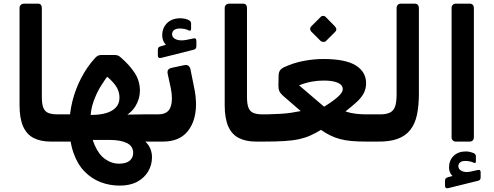

<svg xmlns="http://www.w3.org/2000/svg" viewBox="-20 -770 2706 1051"><path d="M303 5H258Q203 5 164.5 -14.5Q126 -34 106.5 -78Q87 -122 87 -194V-726Q87 -737 94 -743.5Q101 -750 113 -750H187Q199 -750 204 -743.5Q209 -737 209 -727V-239Q209 -200 217.5 -179.5Q226 -159 245 -151.5Q264 -144 294 -144H318Q333 -144 333 -129V-25Q333 5 303 5Z M635 246Q580 246 530.5 227Q481 208 442.5 168.5Q404 129 382 66Q360 3 360 -85Q360 -150 376.5 -216.5Q393 -283 425 -344Q457 -405 500 -452Q508 -461 516 -465Q524 -469 535 -469H607Q620 -469 628 -465Q636 -461 644 -453Q690 -413 717.5 -370.5Q745 -328 746 -276Q746 -229 721.5 -189Q697 -149 651 -128L626 -142Q663 -142 696.5 -143Q730 -144 764 -144Q798 -144 835 -144Q844 -144 848 -139.5Q852 -135 852 -124V-25Q852 -12 844 -3.5Q836 5 818 5H757L738 -21Q779 1 795.5 29Q812 57 812 90Q812 133 791 168.5Q770 204 731 225Q692 246 635 246ZM303 5Q288 5 288 -13V-115Q288 -130 296 -137Q304 -144 318 -144H390V5ZM630 126Q671 126 690 109.5Q709 93 709 67Q709 30 674.5 13Q640 -4 581 -4H444V-141H483Q527 -141 561 -151Q595 -161 614.5 -182Q634 -203 634 -236Q634 -273 611.5 -303.5Q589 -334 549 -364L579 -365Q556 -338 532 -299Q508 -260 491.5 -213Q475 -166 475 -113Q475 -29 498 24Q521 77 556.5 101.5Q592 126 630 126Z M823 5Q815 5 811 0Q807 -5 807 -12V-119Q807 -133 815 -138.5Q823 -144 837 -144H845Q885 -144 903 -165.5Q921 -187 921 -231Q921 -245 919.5 -258.5Q918 -272 915 -287L898 -365Q895 -381 901 -388.5Q907 -396 921 -399L987 -413Q1016 -420 1023 -389L1043 -289Q1048 -267 1050.5 -242Q1053 -217 1053 -200Q1053 -108 1007.5 -51.5Q962 5 872 5ZM862 -453Q852 -451 848 -455Q844 -459 844 -467V-495Q844 -506 848 -510.5Q852 -515 861 -517L888 -525Q879 -534 873.5 -547Q868 -560 868 -576Q868 -617 894.5 -643.5Q921 -670 967 -670Q981 -670 993.5 -667Q1006 -664 1013 -660Q1026 -653 1026 -642V-612Q1026 -599 1014 -603Q1003 -609 990 -611.5Q977 -614 964 -614Q944 -614 933 -605.5Q922 -597 922 -583Q922 -563 944.5 -554Q967 -545 1002 -552L1035 -559Q1046 -562 1050.5 -558.5Q1055 -555 1055 -546V-517Q1055 -502 1041 -498Z M1426 5H1381Q1326 5 1287.5 -14.5Q1249 -34 1229.5 -78Q1210 -122 1210 -194V-726Q1210 -737 1217 -743.5Q1224 -750 1236 -750H1310Q1322 -750 1327 -743.5Q1332 -737 1332 -727V-239Q1332 -200 1340.5 -179.5Q1349 -159 1368 -151.5Q1387 -144 1417 -144H1441Q1456 -144 1456 -129V-25Q1456 5 1426 5Z M1426 5Q1419 5 1415 1.5Q1411 -2 1411 -12V-118Q1411 -132 1419 -138Q1427 -144 1441 -144Q1484 -145 1516.5 -147Q1549 -149 1575 -153Q1601 -157 1626 -162L1528 -247Q1514 -260 1509 -271.5Q1504 -283 1504 -301L1505 -353Q1505 -374 1513 -385Q1521 -396 1537 -403Q1587 -426 1642 -436.5Q1697 -447 1750 -447Q1872 -447 1928 -411.5Q1984 -376 1984 -315Q1984 -285 1971.5 -260.5Q1959 -236 1933.5 -212.5Q1908 -189 1871 -160Q1897 -151 1926.5 -147.5Q1956 -144 1984 -144H2061Q2077 -144 2077 -129V-26Q2077 5 2045 5H1986Q1941 5 1906 2Q1871 -1 1842.5 -8.5Q1814 -16 1788.5 -28.5Q1763 -41 1737 -59Q1707 -41 1679.5 -28.5Q1652 -16 1618.5 -8.5Q1585 -1 1538.5 2Q1492 5 1426 5ZM1754 -186Q1800 -214 1828 -238.5Q1856 -263 1856 -281Q1857 -294 1847.5 -304.5Q1838 -315 1814.5 -322Q1791 -329 1750 -329Q1719 -329 1686 -323Q1653 -317 1617 -303ZM1765 -546Q1759 -540 1749.5 -540.5Q1740 -541 1734 -547L1685 -596Q1678 -603 1678 -612Q1678 -621 1685 -627L1734 -676Q1740 -683 1749 -683Q1758 -683 1764 -676L1812 -627Q1829 -610 1814 -595Z M2047 5Q2032 5 2032 -10V-114Q2032 -144 2062 -144Q2094 -144 2114 -153.5Q2134 -163 2142.5 -186.5Q2151 -210 2151 -254V-727Q2151 -737 2157.5 -743.5Q2164 -750 2174 -750H2250Q2261 -750 2267 -743.5Q2273 -737 2273 -727V-257Q2273 -192 2262.5 -142Q2252 -92 2226 -59Q2200 -26 2156.5 -10Q2113 6 2047 5Z M2475 5Q2465 5 2458.5 -1.5Q2452 -8 2452 -18V-727Q2452 -737 2458.5 -743.5Q2465 -750 2475 -750H2551Q2562 -750 2568 -743.5Q2574 -737 2574 -727V-18Q2574 -8 2568 -1.5Q2562 5 2551 5ZM2433 260Q2424 262 2420 258Q2416 254 2416 247V221Q2416 211 2419.5 207Q2423 203 2432 200L2476 188V206Q2463 202 2450.5 186Q2438 170 2438 146Q2438 108 2463 83.5Q2488 59 2530 59Q2542 59 2554 62Q2566 65 2573 68Q2585 75 2585 85V113Q2585 126 2574 121Q2553 111 2527 111Q2508 111 2498.5 119Q2489 127 2489 139Q2489 158 2509.5 167Q2530 176 2562 168L2593 161Q2604 159 2607.5 162Q2611 165 2611 174V201Q2611 215 2599 219Z"/></svg>

Font: Rubik SemiBold
Style: Italic
Weight: 600
Italic angle: -12°
Designer: Hubert and Fischer
Foundry: Hubert and Fischer
Version: Version 2.300;gftools[0.9.30]